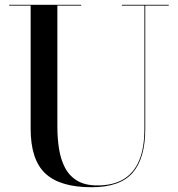

<svg xmlns="http://www.w3.org/2000/svg" viewBox="-20 -770 746 805"><path d="M687.5 -750V-746.5H589V-230Q589 -106.5 536.2 -45.8Q483.5 15 364 15Q231.5 15 170 -42.8Q108.5 -100.5 108.5 -230V-746.5H18.5V-750H320.5V-746.5H220.5V-240Q220.5 -190.5 227.5 -146Q234.5 -101.5 252.5 -67Q270.5 -32.5 303.5 -12.5Q336.5 7.5 389 7.5Q453.5 7.5 497.2 -18.2Q541 -44 563.2 -96.5Q585.5 -149 585.5 -230V-746.5H491V-750Z"/></svg>

Font: Bodoni Moda 48pt Medium
Style: Regular
Weight: 500
Designer: Owen Earl
Foundry: indestructible type
Version: Version 2.005